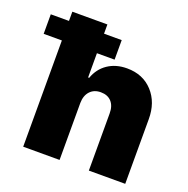

<svg xmlns="http://www.w3.org/2000/svg" viewBox="-177 -850 953 972"><g transform="rotate(20 299.5 -363.5)"><path d="M245.7 -306.8V0H49.7V-572.4H-48.3V-677.6H49.7V-727.3H238.6V-677.6H333.8V-572.4H238.6V-441.8H244.3Q262.8 -494.3 305.9 -523.4Q349.1 -552.6 409.1 -552.6Q495 -552.6 547.4 -495.4Q599.8 -438.2 599.4 -348V0H403.4V-306.8Q403.8 -347.7 383.2 -370.6Q362.6 -393.5 325.3 -393.5Q289.1 -393.5 267.6 -370.2Q246.1 -346.9 245.7 -306.8Z"/></g></svg>

Font: Karasuma Gothic
Style: Black
Weight: 900
Designer: Rasmus Andersson / Ryoko Nishizuka
Foundry: Genbu
Version: Version 1.00